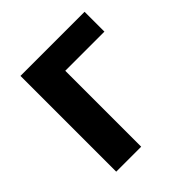

<svg xmlns="http://www.w3.org/2000/svg" viewBox="-156 -677 794 794"><g transform="rotate(-45 241.5 -280.0)"><path d="M79 0H225V-444H454V-560H79Z"/></g></svg>

Font: Noto Sans KR Bold
Style: Regular
Weight: 700
Designer: Ryoko NISHIZUKA  (kana & ideographs); Paul D. Hunt (Latin, Greek & Cyrillic); Wenlong ZHANG  (bopomofo); Sandoll Communi
Foundry: Adobe Systems Incorporated
Version: Version 1.004;PS 1.004;hotconv 1.0.82;makeotf.lib2.5.63406